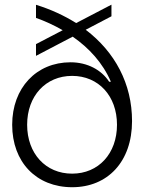

<svg xmlns="http://www.w3.org/2000/svg" viewBox="-20 -783 612 815"><path d="M286.6 11.7C436 11.7 540.5 -95.7 540.5 -269C540.5 -427.7 467.8 -562.5 343.8 -656.7L453.1 -713.9V-763.2L303.2 -685.1C252.9 -716.8 195.8 -743.2 132.8 -762.7V-707C171.4 -693.4 209.5 -675.8 246.1 -654.8L132.8 -595.7V-545.9L288.6 -627.4C357.4 -579.6 416 -516.6 450.7 -436H443.4C411.1 -485.8 351.6 -518.6 279.3 -518.6C134.3 -518.6 31.7 -409.7 31.7 -253.4C31.7 -95.2 133.8 11.7 286.6 11.7ZM95.2 -253.4C95.2 -375.5 173.8 -460.9 286.1 -460.9C398.4 -460.9 476.6 -375.5 476.6 -253.4C476.6 -131.3 398.4 -45.9 286.1 -45.9C173.8 -45.9 95.2 -131.3 95.2 -253.4Z"/></svg>

Font: Guggenheim Sans Display Light
Style: Regular
Weight: 300
Designer: Modified by Tom Baber under direction of Pentagram Design 2023
Foundry: rsms
Version: Version 1.001;Glyphs 3.1.2 (3151)